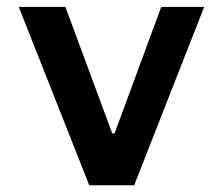

<svg xmlns="http://www.w3.org/2000/svg" viewBox="-20 -548 660 568"><path d="M35.5 -527.5 244 0H377L584 -527.5H457L319 -153.5H312L173.5 -527.5Z"/></svg>

Font: Monaspace Neon SemiBold
Style: Regular
Weight: 600
Designer: Riley Cran & the Lettermatic Team
Foundry: Lettermatic
Version: Version 1.200 (Monaspace Neon)